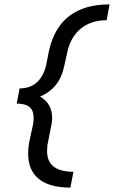

<svg xmlns="http://www.w3.org/2000/svg" viewBox="-20 -731 518 873"><path d="M478 -711 465 -639Q394 -639 347.5 -601Q301 -563 286 -494L272 -430Q251 -329 162 -292Q217 -260 217 -196Q217 -174 211 -150L199 -88Q194 -68 194 -44Q194 50 314 50L300 122Q205 122 156.5 82.5Q108 43 108 -32Q108 -63 115 -95L129 -159Q133 -176 133 -195Q133 -229 114 -244.5Q95 -260 56 -260L69 -329Q117 -329 147.5 -356.5Q178 -384 190 -436L203 -501Q250 -711 478 -711Z"/></svg>

Font: Ysabeau Infant Semibold
Style: Italic
Weight: 600
Italic angle: -12°
Designer: Christian Thalmann (Catharsis Fonts)
Version: Version 0.003